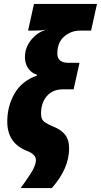

<svg xmlns="http://www.w3.org/2000/svg" viewBox="-20 -780 514 978"><path d="M85 178H244Q332 78 332 -23Q332 -69 311 -94.5Q290 -120 256 -133Q229 -144 209 -157Q189 -170 189 -200Q189 -257 219 -291Q249 -325 301 -325H355L385 -460H329Q272 -460 272 -507Q272 -564 307 -594Q342 -624 387 -624H444L474 -760H153L123 -624H156Q188 -624 217 -629Q170 -616 138.5 -576.5Q107 -537 107 -489Q107 -458 122.5 -433.5Q138 -409 169 -399L168 -395Q90 -367 53.5 -302.5Q17 -238 17 -161Q17 -51 116 -12Q163 6 163 35Q163 64 133.5 108.5Q104 153 85 178Z"/></svg>

Font: Noto Sans Display Condensed Black
Style: Italic
Weight: 900
Width: 3
Italic angle: -192°
Designer: Monotype Design Team
Foundry: Monotype Imaging Inc.
Version: Version 1.900